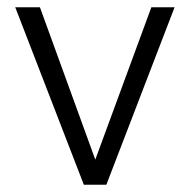

<svg xmlns="http://www.w3.org/2000/svg" viewBox="-20 -509 523 529"><path d="M211 0 22 -489H90L251 -46H234L397 -489H461L273 0Z"/></svg>

Font: Nunito Sans 10pt SemiCondensed Light
Style: Regular
Weight: 300
Width: 4
Designer: Vernon Adams
Foundry: Vernon Adams
Version: Version 3.101;gftools[0.9.27]